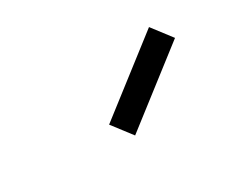

<svg xmlns="http://www.w3.org/2000/svg" viewBox="-53 -1029 706 583"><g transform="rotate(-30 300.0 -737.0)"><path d="M290 -605 238 -673 491 -869 543 -801Z"/></g></svg>

Font: Victor Mono Thin SemiBold
Style: Italic
Weight: 600
Italic angle: -12°
Monospace: yes
Version: Version 1.561;gftools[0.9.30]